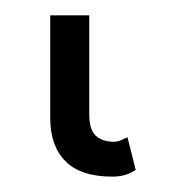

<svg xmlns="http://www.w3.org/2000/svg" viewBox="-20 -20 242 250"><path d="M146 158.7 156.7 201.2Q144 210 126.5 210Q85 210 65.2 189.9Q45.4 169.9 45.4 133.8V0H96.2V128.4Q96.2 148.9 104.7 156.7Q113.3 164.6 128.4 164.6Q132.8 164.6 137.9 162.4Q143.1 160.2 146 158.7Z"/></svg>

Font: Giphurs Light
Style: Regular
Weight: 300
Version: Version 0.920; ttfautohint (v1.8.4.7-5d5b)